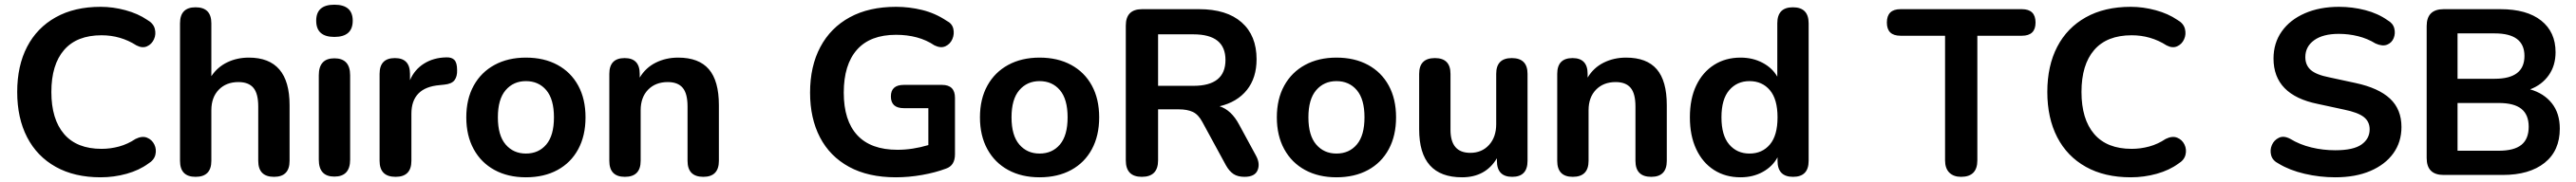

<svg xmlns="http://www.w3.org/2000/svg" viewBox="-20 -744 10934 774"><path d="M407 10Q296 10 216.5 -34.5Q137 -79 95 -160.5Q53 -242 53 -353Q53 -464 95 -545Q137 -626 216.5 -670.5Q296 -715 407 -715Q460 -715 513 -700.5Q566 -686 604 -660Q631 -645 637 -621.5Q643 -598 633.5 -577Q624 -556 604 -547Q584 -538 559 -551Q492 -594 411 -594Q306 -594 252 -531.5Q198 -469 198 -353Q198 -237 252 -174Q306 -111 411 -111Q449 -111 485.5 -121Q522 -131 555 -153Q583 -167 604 -158.5Q625 -150 635 -129.5Q645 -109 639.5 -86Q634 -63 609 -48Q571 -20 517.5 -5Q464 10 407 10Z M810 8Q744 8 744 -60V-645Q744 -713 810 -713Q877 -713 877 -645V-420Q903 -459 944.5 -479Q986 -499 1036 -499Q1209 -499 1209 -297V-60Q1209 8 1143 8Q1076 8 1076 -60V-291Q1076 -346 1055.5 -370.5Q1035 -395 992 -395Q940 -395 908.5 -362.5Q877 -330 877 -275V-60Q877 8 810 8Z M1399 7Q1333 7 1333 -65V-424Q1333 -496 1399 -496Q1466 -496 1466 -424V-65Q1466 7 1399 7ZM1399 -587Q1322 -587 1322 -656Q1322 -724 1399 -724Q1477 -724 1477 -656Q1477 -587 1399 -587Z M1659 8Q1591 8 1591 -60V-430Q1591 -497 1656 -497Q1720 -497 1720 -430V-403Q1739 -448 1779.5 -473.5Q1820 -499 1874 -500Q1897 -501 1908.5 -489Q1920 -477 1920 -446Q1921 -419 1909 -403Q1897 -387 1865 -384L1846 -382Q1726 -372 1726 -260V-60Q1726 8 1659 8Z M2212 10Q2136 10 2079 -21Q2022 -52 1990.5 -109.5Q1959 -167 1959 -245Q1959 -323 1990.5 -380Q2022 -437 2079 -468Q2136 -499 2212 -499Q2289 -499 2346 -468Q2403 -437 2434 -380Q2465 -323 2465 -245Q2465 -167 2434 -109.5Q2403 -52 2346 -21Q2289 10 2212 10ZM2212 -91Q2266 -91 2298.5 -129.5Q2331 -168 2331 -245Q2331 -322 2298.5 -360.5Q2266 -399 2212 -399Q2159 -399 2126 -360.5Q2093 -322 2093 -245Q2093 -168 2126 -129.5Q2159 -91 2212 -91Z M2632 8Q2566 8 2566 -60V-430Q2566 -497 2631 -497Q2695 -497 2695 -430V-414Q2720 -456 2763 -477.5Q2806 -499 2858 -499Q2946 -499 2988.5 -449.5Q3031 -400 3031 -297V-60Q3031 8 2965 8Q2898 8 2898 -60V-291Q2898 -346 2877.5 -370.5Q2857 -395 2814 -395Q2762 -395 2730.5 -362.5Q2699 -330 2699 -275V-60Q2699 8 2632 8Z M3782 10Q3665 10 3583.5 -34.5Q3502 -79 3460 -160Q3418 -241 3418 -350Q3418 -462 3461.5 -544Q3505 -626 3586.5 -670.5Q3668 -715 3783 -715Q3839 -715 3894 -701.5Q3949 -688 3997 -656Q4021 -644 4026 -621.5Q4031 -599 4022 -578Q4013 -557 3993 -547.5Q3973 -538 3946 -551Q3912 -574 3871 -585Q3830 -596 3783 -596Q3673 -596 3617 -532.5Q3561 -469 3561 -350Q3561 -231 3618.5 -169Q3676 -107 3789 -107Q3853 -107 3920 -127V-284H3816Q3761 -284 3761 -334Q3761 -383 3816 -383H3978Q4033 -383 4033 -328V-88Q4033 -40 3995 -27Q3950 -10 3893.5 0Q3837 10 3782 10Z M4392 10Q4316 10 4259 -21Q4202 -52 4170.5 -109.5Q4139 -167 4139 -245Q4139 -323 4170.5 -380Q4202 -437 4259 -468Q4316 -499 4392 -499Q4469 -499 4526 -468Q4583 -437 4614 -380Q4645 -323 4645 -245Q4645 -167 4614 -109.5Q4583 -52 4526 -21Q4469 10 4392 10ZM4392 -91Q4446 -91 4478.5 -129.5Q4511 -168 4511 -245Q4511 -322 4478.5 -360.5Q4446 -399 4392 -399Q4339 -399 4306 -360.5Q4273 -322 4273 -245Q4273 -168 4306 -129.5Q4339 -91 4392 -91Z M4895 -379H5045Q5181 -379 5181 -489Q5181 -598 5045 -598H4895ZM4826 8Q4758 8 4758 -62V-635Q4758 -705 4827 -705H5069Q5186 -705 5249.5 -649Q5313 -593 5313 -492Q5313 -413 5272 -361.5Q5231 -310 5156 -292Q5206 -276 5239 -214L5310 -83Q5329 -49 5317.5 -20.5Q5306 8 5262 8Q5233 8 5215 -4Q5197 -16 5183 -41L5083 -225Q5066 -257 5042.5 -268Q5019 -279 4983 -279H4895V-62Q4895 8 4826 8Z M5652 10Q5576 10 5519 -21Q5462 -52 5430.5 -109.5Q5399 -167 5399 -245Q5399 -323 5430.5 -380Q5462 -437 5519 -468Q5576 -499 5652 -499Q5729 -499 5786 -468Q5843 -437 5874 -380Q5905 -323 5905 -245Q5905 -167 5874 -109.5Q5843 -52 5786 -21Q5729 10 5652 10ZM5652 -91Q5706 -91 5738.5 -129.5Q5771 -168 5771 -245Q5771 -322 5738.5 -360.5Q5706 -399 5652 -399Q5599 -399 5566 -360.5Q5533 -322 5533 -245Q5533 -168 5566 -129.5Q5599 -91 5652 -91Z M6185 10Q6003 10 6003 -194V-430Q6003 -497 6070 -497Q6136 -497 6136 -430V-192Q6136 -94 6220 -94Q6269 -94 6299.5 -127.5Q6330 -161 6330 -216V-430Q6330 -497 6396 -497Q6463 -497 6463 -430V-60Q6463 8 6398 8Q6333 8 6333 -60V-71Q6285 10 6185 10Z M6655 8Q6589 8 6589 -60V-430Q6589 -497 6654 -497Q6718 -497 6718 -430V-414Q6743 -456 6786 -477.5Q6829 -499 6881 -499Q6969 -499 7011.5 -449.5Q7054 -400 7054 -297V-60Q7054 8 6988 8Q6921 8 6921 -60V-291Q6921 -346 6900.5 -370.5Q6880 -395 6837 -395Q6785 -395 6753.5 -362.5Q6722 -330 6722 -275V-60Q6722 8 6655 8Z M7405 -91Q7459 -91 7491.5 -129.5Q7524 -168 7524 -245Q7524 -322 7491.5 -360.5Q7459 -399 7405 -399Q7352 -399 7319 -360.5Q7286 -322 7286 -245Q7286 -168 7319 -129.5Q7352 -91 7405 -91ZM7367 10Q7303 10 7254.5 -21Q7206 -52 7179 -109.5Q7152 -167 7152 -245Q7152 -324 7179 -380.5Q7206 -437 7254.5 -468Q7303 -499 7367 -499Q7419 -499 7460.5 -477Q7502 -455 7523 -418V-645Q7523 -713 7589 -713Q7656 -713 7656 -645V-60Q7656 8 7590 8Q7524 8 7524 -60V-75Q7503 -36 7461.5 -13Q7420 10 7367 10Z M8303 8Q8271 8 8253 -10Q8235 -28 8235 -62V-592H8046Q7988 -592 7988 -648Q7988 -705 8046 -705H8561Q8619 -705 8619 -648Q8619 -592 8561 -592H8372V-62Q8372 8 8303 8Z M9023 10Q8912 10 8832.5 -34.5Q8753 -79 8711 -160.5Q8669 -242 8669 -353Q8669 -464 8711 -545Q8753 -626 8832.5 -670.5Q8912 -715 9023 -715Q9076 -715 9129 -700.5Q9182 -686 9220 -660Q9247 -645 9253 -621.5Q9259 -598 9249.5 -577Q9240 -556 9220 -547Q9200 -538 9175 -551Q9108 -594 9027 -594Q8922 -594 8868 -531.5Q8814 -469 8814 -353Q8814 -237 8868 -174Q8922 -111 9027 -111Q9065 -111 9101.5 -121Q9138 -131 9171 -153Q9199 -167 9220 -158.5Q9241 -150 9251 -129.5Q9261 -109 9255.5 -86Q9250 -63 9225 -48Q9187 -20 9133.5 -5Q9080 10 9023 10Z M9891 10Q9825 10 9761 -5Q9697 -20 9651 -48Q9625 -61 9619 -83.5Q9613 -106 9622 -127Q9631 -148 9651.5 -158Q9672 -168 9699 -154Q9740 -129 9789.5 -117Q9839 -105 9891 -105Q9968 -105 10002.5 -129.5Q10037 -154 10037 -194Q10037 -227 10012 -246.5Q9987 -266 9928 -278L9817 -302Q9629 -340 9629 -495Q9629 -561 9664 -610.5Q9699 -660 9762 -687.5Q9825 -715 9907 -715Q9964 -715 10018 -701Q10072 -687 10113 -658Q10136 -645 10141.5 -623.5Q10147 -602 10139 -582Q10131 -562 10111 -554Q10091 -546 10062 -559Q10028 -580 9988 -590Q9948 -600 9906 -600Q9839 -600 9801.5 -573Q9764 -546 9764 -501Q9764 -467 9787 -446.5Q9810 -426 9866 -415L9977 -391Q10075 -370 10123.5 -324.5Q10172 -279 10172 -204Q10172 -140 10137.5 -92Q10103 -44 10040 -17Q9977 10 9891 10Z M10410 -103H10585Q10650 -103 10681 -128Q10712 -153 10712 -205Q10712 -256 10681 -281Q10650 -306 10585 -306H10410ZM10410 -409H10568Q10694 -409 10694 -506Q10694 -602 10568 -602H10410ZM10351 0Q10279 0 10279 -72V-633Q10279 -705 10351 -705H10592Q10704 -705 10765 -656.5Q10826 -608 10826 -522Q10826 -465 10797 -424Q10768 -383 10718 -364Q10777 -347 10810.5 -304.5Q10844 -262 10844 -197Q10844 -103 10779.5 -51.5Q10715 0 10602 0Z"/></svg>

Font: Chiron GoRound TC SB
Style: Regular
Weight: 500
Designer: Ryoko NISHIZUKA 西塚涼子 (kana, bopomofo & ideographs); Paul D. Hunt (Latin, Greek & Cyrillic); Sandoll Communications 산돌커뮤니
Foundry: Adobe
Version: Version 1.000;hotconv 1.1.1;makeotfexe 2.6.0